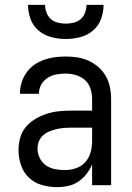

<svg xmlns="http://www.w3.org/2000/svg" viewBox="-20 -760 540 788"><path d="M214 8Q183 8 152.5 -0.5Q122 -9 99.5 -30Q77 -51 66.5 -81.5Q56 -112 56 -143Q56 -168 62.5 -193Q69 -218 85 -237.5Q101 -257 123 -270.5Q145 -284 169 -292Q193 -300 218 -303Q243 -306 269 -306H358V-355Q358 -376 351 -397Q344 -418 328 -432Q312 -446 291 -452Q270 -458 249 -458Q230 -458 211 -454.5Q192 -451 175.5 -440.5Q159 -430 149.5 -413Q140 -396 140 -377V-375H62V-378Q62 -401 69 -422.5Q76 -444 89 -462.5Q102 -481 120.5 -494Q139 -507 160.5 -514.5Q182 -522 204 -525Q226 -528 249 -528Q273 -528 297 -524.5Q321 -521 343 -511Q365 -501 383.5 -485Q402 -469 414 -448Q426 -427 431 -403Q436 -379 436 -355V0H358V-86Q350 -65 335.5 -46.5Q321 -28 302 -15Q283 -2 260 3Q237 8 214 8ZM246 -62Q269 -62 291.5 -69.5Q314 -77 329.5 -94Q345 -111 351.5 -134Q358 -157 358 -180V-236H269Q254 -236 239 -234.5Q224 -233 209.5 -229.5Q195 -226 181 -220Q167 -214 156 -204Q145 -194 139.5 -179.5Q134 -165 134 -150Q134 -130 143 -111.5Q152 -93 168.5 -81.5Q185 -70 205 -66Q225 -62 246 -62ZM250 -600Q220 -600 191 -607.5Q162 -615 139 -634Q116 -653 105.5 -681.5Q95 -710 95 -740H165Q165 -724 171 -708Q177 -692 189 -681.5Q201 -671 217.5 -667Q234 -663 250 -663Q266 -663 282.5 -667Q299 -671 311 -681.5Q323 -692 329 -708Q335 -724 335 -740H405Q405 -710 394.5 -681.5Q384 -653 361 -634Q338 -615 309 -607.5Q280 -600 250 -600Z"/></svg>

Font: Iosevka Custom
Style: Regular
Weight: 400
Monospace: yes
Designer: Belleve Invis
Foundry: Belleve Invis
Version: Version 32.5.0; ttfautohint (v1.8.4)